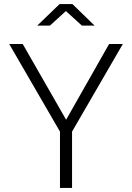

<svg xmlns="http://www.w3.org/2000/svg" viewBox="-20 -918 645 938"><path d="M273 -275 25 -703H91L303 -333L513 -703H580L332 -275V0H273ZM224 -793H162L271 -898H334L442 -793H380L302 -864Z"/></svg>

Font: Metropolitano Light
Style: Regular
Weight: 300
Designer: Fonts by Alex Slobzheninov & Chris M. Simpson / Changes by Cristiano Sobral
Foundry: Fonts by Alex Slobzheninov & Chris M. Simpson / Changes by Cristiano Sobral
Version: Version 1.00;August 30, 2020;FontCreator 13.0.0.2681 64-bit